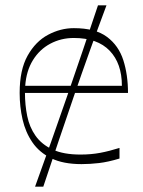

<svg xmlns="http://www.w3.org/2000/svg" viewBox="-20 -602 538 723"><path d="M287 16Q218 16 173 -6Q128 -28 102 -66Q76 -104 65 -152Q54 -200 54 -252Q54 -339 84 -392.5Q114 -446 161 -471Q208 -496 258 -496Q339 -496 383 -463Q427 -430 444.5 -375Q462 -320 462 -252H74Q74 -207 82.5 -165Q91 -123 114 -90.5Q137 -58 178 -39Q219 -20 283 -20Q323 -20 357.5 -26.5Q392 -33 430 -45V-5Q387 8 353 12Q319 16 287 16ZM439 -279Q439 -363 393 -411Q347 -459 258 -459Q210 -459 169.5 -437.5Q129 -416 104 -375.5Q79 -335 75 -279ZM112 101Q174 -70 233 -240.5Q292 -411 349 -582H381Q317 -411 258.5 -240.5Q200 -70 143 101Z"/></svg>

Font: Ojuju ExtraLight
Style: Regular
Weight: 200
Designer: Chisaokwu Joboson, Mirko Velimirovic
Foundry: Udi Foundry
Version: Version 1.000